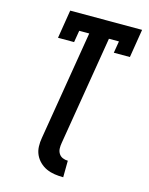

<svg xmlns="http://www.w3.org/2000/svg" viewBox="-138 -821 876 1130"><g transform="rotate(15 300.0 -256.0)"><path d="M360 223Q333 223 306.5 219Q280 215 257 204.5Q234 194 215.5 176Q197 158 186.5 135Q176 112 175 85Q174 58 179 31L289 -634H228L216 -562H118L146 -735H584L556 -562H458L470 -634H409L299 31Q296 48 296.5 64.5Q297 81 305.5 95Q314 109 329 115.5Q344 122 361 122Z"/></g></svg>

Font: Iosevka HT Extended
Style: Bold Italic
Weight: 700
Width: 7
Italic angle: -9°
Monospace: yes
Designer: Belleve Invis
Foundry: Belleve Invis
Version: Version 32.3.0; ttfautohint (v1.8.4)